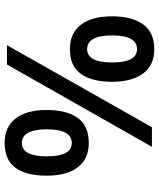

<svg xmlns="http://www.w3.org/2000/svg" viewBox="51 -723 682 824"><g transform="rotate(-90 392.0 -311.0)"><path d="M190 -271Q122 -271 86 -318.5Q50 -366 50 -452Q50 -538 83.5 -585Q117 -632 190 -632Q259 -632 295.5 -585Q332 -538 332 -452Q332 -366 298 -318.5Q264 -271 190 -271ZM527 -622H610L258 0H174ZM190 -344Q249 -344 249 -451Q249 -558 190 -558Q133 -558 133 -451Q133 -344 190 -344ZM592 10Q524 10 488.5 -38Q453 -86 453 -171Q453 -257 486.5 -304.5Q520 -352 593 -352Q662 -352 698 -304.5Q734 -257 734 -171Q734 -87 700 -38.5Q666 10 592 10ZM593 -64Q652 -64 652 -171Q652 -278 593 -278Q536 -278 536 -171Q536 -64 593 -64Z"/></g></svg>

Font: Noto Sans Gurmukhi UI SemiCondensed Medium
Style: Regular
Weight: 500
Width: 4
Designer: Jelle Bosma - Monotype Design Team
Foundry: Monotype Imaging Inc.
Version: Version 2.004; ttfautohint (v1.8.4.7-5d5b)